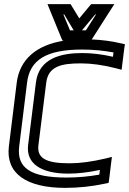

<svg xmlns="http://www.w3.org/2000/svg" viewBox="-20 -875 625 930"><path d="M378 -618C278 -618 168 -594 154 -475L116 -171C106 -82 180 -34 311 -34C357 -34 409 -40 464 -52L461 -29C410 -20 357 -15 302 -15C128 -15 60 -62 73 -166L111 -474C124 -585 204 -635 378 -635C431 -635 481 -630 530 -621L527 -600C475 -612 425 -618 378 -618ZM424 -684 429 -691 510 -818 534 -855H492H434H422L413 -845L364 -786L328 -845L322 -855H309H251H210L225 -818L277 -691L283 -678H290C156 -657 75 -587 61 -474L23 -166C7 -35 107 35 296 35C361 35 425 28 486 15L506 11L509 -9L518 -83L522 -115L490 -107C425 -92 368 -84 317 -84C200 -84 159 -110 166 -171L204 -475C214 -554 277 -568 372 -568C424 -568 479 -560 539 -545L569 -537L573 -569L582 -641L585 -661L566 -665C520 -676 472 -682 424 -684ZM377 -728 441 -805H445L396 -728H377ZM319 -728 287 -805H291L337 -728H319Z"/></svg>

Font: Gamestation Display Outline
Style: Italic
Weight: 400
Designer: Jonas Hecksher
Foundry: Jonas Hecksher, Playtypeª, e-types AS
Version: Version 1.003